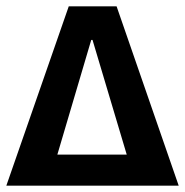

<svg xmlns="http://www.w3.org/2000/svg" viewBox="-25 -586 584 606"><path d="M-5 0 192 -566H343L539 0ZM156 -98H375L267 -460H263Z"/></svg>

Font: Qnwhxotralxmqkhsjrfbfhwcoqn
Style: Regular
Weight: 500
Designer: Carrois Corporate & Edenspiekermann
Foundry: Carrois Corporate GbR & Edenspiekermann AG
Version: Version 2.001